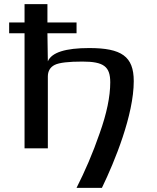

<svg xmlns="http://www.w3.org/2000/svg" viewBox="-20 -713 756 923"><path d="M510 -317C510 -249 493 -167 459 -72C426 24 388 111 348 190H470C532 62 623 -161 623 -323C623 -442 564 -482 409 -482C295 -482 228 -461 210 -418L208 -553H348V-605H208V-693H98V-605H24V-553H98V0H210V-345C210 -371 221 -390 243 -401C265 -412 310 -417 376 -417C479 -417 510 -393 510 -317Z"/></svg>

Font: Gamestation Extended
Style: Regular
Weight: 400
Width: 7
Designer: Jonas Hecksher
Foundry: Jonas Hecksher, Playtypeª, e-types AS
Version: Version 1.003